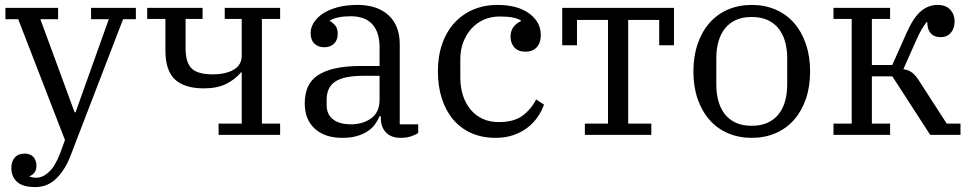

<svg xmlns="http://www.w3.org/2000/svg" viewBox="-20 -548 3937 780"><path d="M123 212Q72 212 49 190.5Q26 169 26 134Q26 108 40 92Q54 76 80 76Q103 76 115.5 89.5Q128 103 128 126Q128 143 119.5 153.5Q111 164 101 167V170Q112 174 127 174Q153 174 178 151.5Q203 129 223 78L244 21L54 -470H2V-516H216V-470H144L283 -92H287L422 -470H350V-516H532V-470H480L266 86Q245 141 209.5 176.5Q174 212 123 212Z M868 -46H962V-254H959Q935 -225 898.5 -207Q862 -189 808 -189Q730 -189 691 -225Q652 -261 652 -343V-471H578V-516H803V-471H734V-351Q734 -294 758.5 -270Q783 -246 844 -246Q897 -246 929.5 -265Q962 -284 962 -322V-471H893V-516H1118V-471H1044V-46H1118V0H868Z M1371 12Q1299 12 1258.5 -25.5Q1218 -63 1218 -128Q1218 -165 1230 -193.5Q1242 -222 1269.5 -241Q1297 -260 1341 -270Q1385 -280 1448 -280H1522V-356Q1522 -417 1492.5 -449.5Q1463 -482 1404 -482Q1378 -482 1356 -477.5Q1334 -473 1320 -465V-463Q1331 -457 1341.5 -445Q1352 -433 1352 -411Q1352 -385 1337 -370.5Q1322 -356 1297 -356Q1273 -356 1257.5 -370.5Q1242 -385 1242 -414Q1242 -436 1255 -456.5Q1268 -477 1292 -493Q1316 -509 1351.5 -518.5Q1387 -528 1432 -528Q1513 -528 1558.5 -486Q1604 -444 1604 -368V-43H1679V-8Q1668 0 1649.5 6Q1631 12 1608 12Q1569 12 1548 -10Q1527 -32 1527 -69V-76H1522Q1515 -59 1503.5 -43Q1492 -27 1474 -15Q1456 -3 1430.5 4.5Q1405 12 1371 12ZM1406 -43Q1454 -43 1488 -67.5Q1522 -92 1522 -143V-240H1457Q1414 -240 1385 -233.5Q1356 -227 1339 -214.5Q1322 -202 1314.5 -184Q1307 -166 1307 -142V-121Q1307 -83 1333 -63Q1359 -43 1406 -43Z M1994 12Q1938 12 1894.5 -7.5Q1851 -27 1821 -62.5Q1791 -98 1775 -147.5Q1759 -197 1759 -258Q1759 -320 1776.5 -370Q1794 -420 1826 -455Q1858 -490 1902.5 -509Q1947 -528 2001 -528Q2082 -528 2129.5 -493.5Q2177 -459 2177 -406Q2177 -374 2160.5 -356Q2144 -338 2115 -338Q2084 -338 2069 -356Q2054 -374 2054 -399Q2054 -421 2065 -437Q2076 -453 2096 -462V-465Q2083 -473 2062.5 -477Q2042 -481 2010 -481Q1975 -481 1945.5 -468Q1916 -455 1895 -431.5Q1874 -408 1862 -376.5Q1850 -345 1850 -308V-234Q1850 -193 1861 -159.5Q1872 -126 1892.5 -102Q1913 -78 1941.5 -65Q1970 -52 2006 -52Q2067 -52 2102 -77.5Q2137 -103 2158 -144L2190 -123Q2181 -97 2164 -72.5Q2147 -48 2123 -29.5Q2099 -11 2066.5 0.5Q2034 12 1994 12Z M2356 -46H2450V-467H2324V-364H2264V-516H2718V-364H2658V-467H2532V-46H2626V0H2356Z M3034 -37Q3071 -37 3098.5 -49.5Q3126 -62 3143.5 -84.5Q3161 -107 3169.5 -137.5Q3178 -168 3178 -204V-312Q3178 -348 3169.5 -378.5Q3161 -409 3143.5 -431.5Q3126 -454 3098.5 -466.5Q3071 -479 3034 -479Q2996 -479 2969 -466.5Q2942 -454 2924.5 -431.5Q2907 -409 2898.5 -378.5Q2890 -348 2890 -312V-204Q2890 -168 2898.5 -137.5Q2907 -107 2924.5 -84.5Q2942 -62 2969 -49.5Q2996 -37 3034 -37ZM3034 12Q2981 12 2937 -7Q2893 -26 2862 -61.5Q2831 -97 2814 -146.5Q2797 -196 2797 -258Q2797 -319 2814 -369Q2831 -419 2862 -454.5Q2893 -490 2937 -509Q2981 -528 3034 -528Q3087 -528 3131 -509Q3175 -490 3206 -454.5Q3237 -419 3254 -369Q3271 -319 3271 -258Q3271 -196 3254 -146.5Q3237 -97 3206 -61.5Q3175 -26 3131 -7Q3087 12 3034 12Z M3366 -46H3440V-471H3366V-516H3596V-471H3522V-284H3605L3661 -410Q3690 -476 3720.5 -502Q3751 -528 3789 -528Q3822 -528 3840 -509Q3858 -490 3858 -461Q3858 -432 3842.5 -414.5Q3827 -397 3801 -397Q3775 -397 3761 -413Q3747 -429 3747 -458H3744Q3736 -448 3726 -431.5Q3716 -415 3706 -393L3650 -267Q3670 -264 3684 -254Q3698 -244 3711 -224L3826 -46H3882V0H3759L3605 -238H3522V-46H3596V0H3366Z"/></svg>

Font: IBM Plex Serif
Style: Regular
Weight: 400
Designer: Mike Abbink, Paul van der Laan, Pieter van Rosmalen
Foundry: Bold Monday
Version: Version 3.001